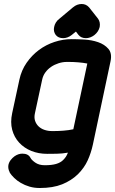

<svg xmlns="http://www.w3.org/2000/svg" viewBox="-20 -761 576 961"><path d="M345 -724Q365 -741 389 -741Q411 -741 426 -724L471 -667Q483 -650 479 -626Q473 -602 453 -586Q443 -578 432 -574Q421 -570 410 -570Q386 -570 373 -586L360 -603L339 -586Q329 -578 318 -574Q307 -570 296 -570Q272 -570 259 -586Q246 -604 251 -626Q253 -637 259.5 -648Q266 -659 277 -667ZM417 -443Q397 -447 372 -449Q347 -451 326 -451H314Q294 -451 273.5 -444.5Q253 -438 236 -426.5Q219 -415 207 -398.5Q195 -382 191 -362L155 -195Q150 -173 155.5 -156.5Q161 -140 173 -128.5Q185 -117 202.5 -111Q220 -105 240 -105H250Q272 -105 298 -107Q324 -109 347 -114ZM445 -38Q436 4 419 41.5Q402 79 370 111Q337 143 291 161.5Q245 180 179 180Q151 180 127.5 173Q104 166 85 155Q66 144 51.5 130Q37 116 28 102H29Q19 84 22 65Q25 51 33.5 40Q42 29 53 21Q72 8 92 8Q121 8 132 28Q137 39 156 52.5Q175 66 204 66Q239 66 261 59.5Q283 53 296 40Q304 32 309.5 24Q315 16 320 3Q292 8 264.5 8.5Q237 9 216 9Q173 9 137 -5.5Q101 -20 76 -47Q51 -74 41 -111.5Q31 -149 41 -195L77 -362Q87 -409 113 -446.5Q139 -484 174.5 -510.5Q210 -537 252.5 -551Q295 -565 338 -565Q365 -565 402 -563Q439 -561 471 -550Q503 -539 522.5 -516.5Q542 -494 533 -453Z"/></svg>

Font: VDS
Style: Bold Italic
Weight: 700
Designer: artmaker
Foundry: artmaker
Version: Version 1.000 2009 initial release